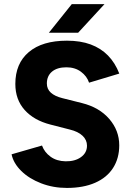

<svg xmlns="http://www.w3.org/2000/svg" viewBox="-20 -912 645 944"><path d="M36.9 -153.3 186.5 -196.5Q198.7 -163.1 228.8 -141.4Q258.8 -119.7 302.6 -118.9Q348.8 -118.2 378.2 -139.5Q407.7 -160.8 407.7 -195.9Q407.7 -223.7 386 -244.4Q364.2 -265.2 323.2 -275.1L227.7 -299.6Q146.8 -320.3 101.1 -371.4Q55.4 -422.5 55.4 -499.3Q55.4 -600.1 121.7 -656Q187.9 -712 309.2 -712Q375.6 -712 425.7 -693.5Q475.9 -674.9 511 -639Q546.1 -603.1 566.5 -550.2L417.9 -505.5Q407.5 -537.4 378.1 -559.2Q348.7 -581.1 306.4 -581.1Q261.3 -581.1 235.8 -559.9Q210.4 -538.7 210.4 -501.5Q210.4 -474.1 230 -456.4Q249.6 -438.7 286.4 -429.5L382.7 -405.3Q468.4 -383.9 517.4 -327Q566.3 -270.1 566.3 -197.7Q566.3 -133.6 535.9 -86.2Q505.6 -38.8 447.7 -13.4Q389.8 12 308.9 12Q241.1 12 182.1 -10.8Q123 -33.6 84.6 -71.4Q46.2 -109.1 36.9 -153.3ZM332.9 -891.7H493.8L364.3 -751.2H220.4Z"/></svg>

Font: Oak Sans Light
Style: Regular
Weight: 400
Designer: Erik Kennedy, Walven
Foundry: Erik Kennedy, Walven
Version: Version 1.100;Glyphs 3.1.2 (3151)